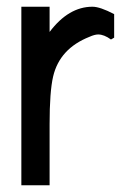

<svg xmlns="http://www.w3.org/2000/svg" viewBox="-20 -551 388 571"><path d="M310 -433.5Q289.5 -448.5 272 -448.5Q261.5 -448.5 246 -441.5Q157.5 -406.5 138 -323.5Q127.5 -278.5 127.5 -181.5V0H43.5V-531H127.5V-456Q184 -531 255 -531Q277.5 -531 319.5 -509V-439L310 -433.5Z"/></svg>

Font: MM Phetkon
Style: Regular
Weight: 400
Designer: Khon Soe Zaw Thu
Version: Version 1.00 July 15, 2016, initial release